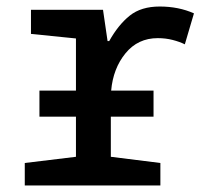

<svg xmlns="http://www.w3.org/2000/svg" viewBox="-20 -569 640 589"><path d="M56 0V-69L213 -88V-211H101V-291H213V-451L75 -465V-539H296L310 -443H315Q343 -493 378 -521Q413 -549 470 -549Q528 -549 575 -528L547 -433Q531 -441 509.5 -446.5Q488 -452 464 -452Q403 -452 365 -405.5Q327 -359 321 -291H451V-211H320V-88L472 -69V0Z"/></svg>

Font: Noto Sans Mono Medium
Style: Regular
Weight: 500
Designer: Monotype Design Team
Foundry: Monotype Imaging Inc.
Version: Version 2.014